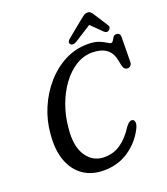

<svg xmlns="http://www.w3.org/2000/svg" viewBox="-160 -997 975 1121"><g transform="rotate(-20 327.5 -436.0)"><path d="M551 -205.5Q560 -201 561.2 -186.5Q562.5 -172 551 -149.5Q515.5 -79 448.5 -33Q381.5 13 292 13Q218.5 13 165.5 -23.2Q112.5 -59.5 87.2 -127.5Q62 -195.5 70.5 -290.5Q76.5 -374 108.8 -450Q141 -526 192.8 -585.2Q244.5 -644.5 310.8 -678.8Q377 -713 452 -713Q495 -713 521.2 -702.8Q547.5 -692.5 562.5 -682.2Q577.5 -672 585.5 -672Q593.5 -672 599 -681.5Q604.5 -691 611 -700.8Q617.5 -710.5 629.5 -710.5Q655 -710.5 654.5 -682.5L652.5 -529.5Q652 -515.5 644.5 -507.8Q637 -500 625.5 -500Q603.5 -500 597 -528.5L589.5 -564.5Q580 -612.5 547.2 -635.2Q514.5 -658 461 -658Q407 -658 359 -628Q311 -598 273.2 -546.5Q235.5 -495 211.5 -429Q187.5 -363 181.5 -291Q169.5 -181 210 -120Q250.5 -59 322 -59Q379 -59 424 -90.2Q469 -121.5 507.5 -182Q531.5 -214 551 -205.5ZM597.5 -745.5Q583 -735 567 -750L501 -815L398.5 -750Q371 -733.5 359 -747Q346.5 -761 367.5 -779L468.5 -861.5Q482 -872.5 492 -879.5Q502 -886.5 514.5 -886.5Q528 -886.5 535 -879.8Q542 -873 549 -861.5L604.5 -775Q610 -766 606.8 -758Q603.5 -750 597.5 -745.5Z"/></g></svg>

Font: Fraunces 144pt SuperSoft
Style: Italic
Weight: 400
Italic angle: -16°
Version: Version 1.000;[b76b70a41]